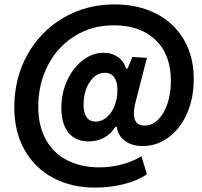

<svg xmlns="http://www.w3.org/2000/svg" viewBox="-20 -755 917 873"><path d="M45 -267Q45 -400 105 -507Q165 -614 269 -674.5Q373 -735 501 -735Q608 -735 690 -693Q772 -651 816.5 -574Q861 -497 861 -396Q861 -308 830 -238.5Q799 -169 746 -130Q693 -91 629 -91Q579 -91 547.5 -115Q516 -139 511 -178H504Q487 -148 455 -130Q423 -112 383 -112Q324 -112 291.5 -151.5Q259 -191 259 -264Q259 -332 285.5 -389.5Q312 -447 356.5 -481Q401 -515 450 -515Q489 -515 517 -495Q545 -475 553 -443H560L582 -496L648 -492L596 -289Q589 -264 589 -239Q589 -184 637 -184Q672 -184 699 -211Q726 -238 741.5 -284Q757 -330 757 -387Q757 -507 687 -573.5Q617 -640 498 -640Q398 -640 319.5 -591Q241 -542 197.5 -457.5Q154 -373 154 -270Q154 -183 188.5 -120.5Q223 -58 286 -26Q349 6 432 6Q485 6 535 -7.5Q585 -21 623 -45L648 37Q610 65 546 81.5Q482 98 413 98Q304 98 221 53.5Q138 9 91.5 -73.5Q45 -156 45 -267ZM514 -346Q514 -382 499.5 -403Q485 -424 457 -424Q416 -424 388 -382Q360 -340 360 -278Q360 -241 374 -221.5Q388 -202 415 -202Q442 -202 465 -221.5Q488 -241 501 -274Q514 -307 514 -346Z"/></svg>

Font: Mona Sans Black
Style: Italic
Weight: 900
Italic angle: -11.7°
Designer: Deni Anggara
Foundry: GitHub
Version: Version 2.000